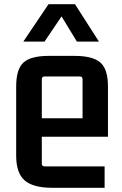

<svg xmlns="http://www.w3.org/2000/svg" viewBox="-20 -887 583 914"><path d="M229 7Q138 7 97.5 -28Q57 -63 57 -146V-475Q57 -558 92 -589.5Q127 -621 212 -621H335Q421 -621 457.5 -589.5Q494 -558 494 -475V-236H179V-108Q179 -95 192 -95H478V7ZM192 -523Q179 -523 179 -509V-324H373V-509Q373 -523 360 -523ZM451 -689H346L273 -809L192 -689H91L211 -867H337Z"/></svg>

Font: Kdam Thmor Pro
Style: Regular
Weight: 400
Designer: Sovichet Tep, Longdey Hak
Foundry: Anagata Design
Version: Version 1.003; ttfautohint (v1.8.4.7-5d5b)